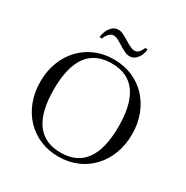

<svg xmlns="http://www.w3.org/2000/svg" viewBox="-202 -1077 1222 1259"><g transform="rotate(30 409.0 -448.0)"><path d="M409 11Q333 11 269.5 -16Q206 -43 159.5 -92.5Q113 -142 87.5 -209.5Q62 -277 62 -357Q62 -437 87.5 -504Q113 -571 159.5 -620.5Q206 -670 269.5 -697Q333 -724 409 -724Q485 -724 548.5 -697Q612 -670 658.5 -620.5Q705 -571 730.5 -504Q756 -437 756 -357Q756 -277 730.5 -209.5Q705 -142 658.5 -92.5Q612 -43 548.5 -16Q485 11 409 11ZM409 -19Q654 -19 654 -357Q654 -694 409 -694Q164 -694 164 -357Q164 -19 409 -19ZM485 -792Q466 -792 448 -801Q430 -810 417 -817L391 -833Q373 -844 358.5 -851.5Q344 -859 330 -859Q308 -859 292 -840Q276 -821 271 -803H252Q252 -818 261 -842.5Q270 -867 289 -887Q308 -907 338 -907Q357 -907 376 -897Q395 -887 405 -881L442 -859Q450 -855 465 -847.5Q480 -840 493 -840Q513 -840 526.5 -855Q540 -870 547 -891H566Q561 -846 538 -819Q515 -792 485 -792Z"/></g></svg>

Font: Baskervville SC
Style: Regular
Weight: 400
Designer: Alexis Faudot, Rémi Forte, Morgane Pierson, Rafael Ribas, Tanguy Vanlaeys, Rosalie Wagner, Thomas Huot-Marchand
Foundry: ANRT
Version: Version 1.100